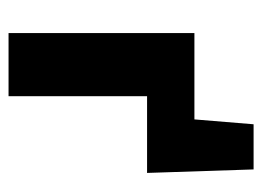

<svg xmlns="http://www.w3.org/2000/svg" viewBox="-100 -498 599 438"><g transform="rotate(90 199.0 -279.5)"><path d="M56 0V-424H200V0ZM132 -316V-424H362L375 -316ZM244 -316 264 -559H367L375 -316Z"/></g></svg>

Font: Ysabeau Infant ExtraBold
Style: Regular
Weight: 800
Designer: Christian Thalmann (Catharsis Fonts)
Version: Version 2.001;gftools[0.9.30]; featfreeze: ss01,ss02,lnum